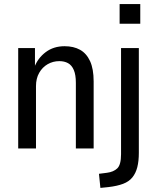

<svg xmlns="http://www.w3.org/2000/svg" viewBox="-20 -726 763 939"><path d="M69 0V-491H151V-397H148Q165 -442 203.5 -471Q242 -500 296 -500Q340 -500 371.5 -482.5Q403 -465 420.5 -427Q438 -389 438 -328V0H351V-321Q351 -360 341 -383.5Q331 -407 313 -417Q295 -427 270 -427Q239 -427 213 -412Q187 -397 171.5 -369.5Q156 -342 156 -305V0ZM565 -610V-706H666V-610ZM471 193 464 124 503 119Q535 115 553.5 97.5Q572 80 572 28V-491H659V22Q659 62 651.5 91.5Q644 121 627.5 141.5Q611 162 582 173Q553 184 510 189Z"/></svg>

Font: Nunito Sans 10pt Condensed Medium
Style: Regular
Weight: 500
Width: 3
Designer: Vernon Adams
Foundry: Vernon Adams
Version: Version 3.101;gftools[0.9.27]